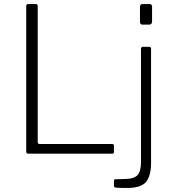

<svg xmlns="http://www.w3.org/2000/svg" viewBox="-20 -762 856 952"><path d="M110 -731Q110 -742 120 -742H158Q167 -742 167 -731V-57Q167 -48 177 -48H536Q545 -48 545 -40V-8Q545 -4 543 -2Q541 0 537 0H120Q115 0 112.5 -2.5Q110 -5 110 -11V-731ZM729 46Q729 109 704.5 139.5Q680 170 610 170Q566 170 555.5 168.5Q545 167 545 160V134Q545 131 546.5 129Q548 127 552 127L608 125Q646 124 662.5 105.5Q679 87 679 41V-519Q679 -530 690 -530H720Q729 -530 729 -519V46ZM734 -656Q734 -640 720 -640H686Q674 -640 674 -654V-728Q674 -742 687 -742H721Q734 -742 734 -729Z"/></svg>

Font: Libre Franklin ExtraLight
Style: Regular
Weight: 250
Designer: Pablo Impallari, Rodrigo Fuenzalida, Nhung Nguyen
Foundry: Impallari Type
Version: Version 3.000